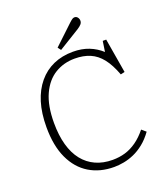

<svg xmlns="http://www.w3.org/2000/svg" viewBox="-163 -1020 997 1146"><g transform="rotate(-20 335.5 -446.5)"><path d="M364 14Q274 14 206.5 -27Q139 -68 101.5 -148.5Q64 -229 64 -347Q64 -436 85 -504Q106 -572 146 -620Q186 -668 241.5 -692.5Q297 -717 366 -717Q422 -717 466.5 -699.5Q511 -682 546 -650L556 -717H578L615 -498L589 -492Q564 -559 532.5 -599Q501 -639 459 -657Q417 -675 362 -675Q292 -675 236 -641Q180 -607 147.5 -536Q115 -465 115 -356Q115 -277 132 -216Q149 -155 182 -113.5Q215 -72 262.5 -50.5Q310 -29 370 -29Q412 -29 449.5 -40Q487 -51 522.5 -76Q558 -101 590 -141L617 -118Q588 -78 556 -52.5Q524 -27 491 -12.5Q458 2 425.5 8Q393 14 364 14ZM304 -751 289 -771 411 -886Q424 -898 431 -902.5Q438 -907 446 -907Q457 -907 464.5 -897.5Q472 -888 472 -876Q472 -864 464 -854.5Q456 -845 439 -834Z"/></g></svg>

Font: Literata 18pt ExtraLight
Style: Regular
Weight: 250
Designer: Latin by Veronika Burian and Jose Scaglione. Greek by Irene Vlachou. Cyrillic by Vera Evstafieva.
Foundry: TypeTogether
Version: Version 3.103;gftools[0.9.29]